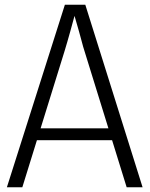

<svg xmlns="http://www.w3.org/2000/svg" viewBox="-20 -788 631 808"><path d="M9 0 253 -768H339L580 0H513L335 -575Q330 -590 324.5 -611.5Q319 -633 312.5 -655.5Q306 -678 300 -699Q294 -720 290 -734H298Q293 -720 287.5 -699Q282 -678 275.5 -655Q269 -632 263 -611Q257 -590 252 -574L74 0ZM119 -198V-248H469V-198Z"/></svg>

Font: Yaldevi ExtraLight Light
Style: Regular
Weight: 300
Version: Version 1.100